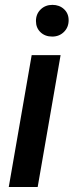

<svg xmlns="http://www.w3.org/2000/svg" viewBox="-20 -749 295 769"><path d="M189.9 -729.5Q217.8 -729.5 236.3 -712.4Q254.9 -695.3 254.9 -668Q254.9 -639.6 236.1 -621.1Q217.3 -602.5 189 -602.5Q160.6 -602.5 142.3 -619.9Q124 -637.2 124 -665Q124 -692.9 142.8 -711.2Q161.6 -729.5 189.9 -729.5ZM222.7 -528.3 130.9 0H15.1L106.9 -528.3Z"/></svg>

Font: Mardoto Medium
Style: Italic
Weight: 500
Italic angle: -12°
Designer: Christian Robertson, Vahan Hovhannisyan
Foundry: Google
Version: Version 1.000